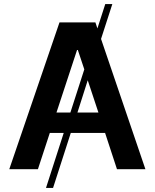

<svg xmlns="http://www.w3.org/2000/svg" viewBox="-20 -839 767 952"><path d="M537 -819H502L463 -698L453 -728H275L26 0H168L227 -180H296L208 93H243L331 -180H501L560 0H701L481 -646ZM260 -281 362 -591H366L398 -495L329 -281ZM364 -281 415 -441 468 -281Z"/></svg>

Font: Wafeq Semi Bold
Style: Regular
Weight: 600
Designer: Rasmus Andersson & Azza Alameddine
Foundry: Google & TypeTogether
Version: Version 3.000;January 28, 2025;FontCreator 15.0.0.3014 64-bi